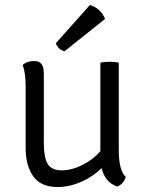

<svg xmlns="http://www.w3.org/2000/svg" viewBox="-20 -742 586 771"><path d="M83 -147V-396Q83 -449 71 -481Q88 -497 118 -497Q156 -497 156 -448V-171Q156 -108 172 -83Q188 -58 228 -58Q268 -58 311 -79.5Q354 -101 383 -135V-490Q389 -492 399 -493Q409 -494 420 -494Q431 -494 440.5 -493Q450 -492 457 -490V-138Q457 -58 485 -31Q476 -3 451 7Q402 -9 388 -67Q354 -33 306.5 -12Q259 9 211 9Q144 9 113.5 -34Q83 -77 83 -147ZM204 -568 341 -722Q384 -709 402 -666L239 -536Q215 -542 204 -568Z"/></svg>

Font: Signika
Style: Light
Weight: 300
Designer: Anna Giedrys
Foundry: Anna Giedrys
Version: Version 1.001